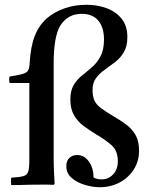

<svg xmlns="http://www.w3.org/2000/svg" viewBox="-20 -775 641 805"><path d="M103 -104V-427H20Q17 -442 20 -454Q58 -460 75 -465Q92 -470 97.5 -479Q103 -488 104 -507Q108 -578 125 -622.5Q142 -667 175 -697Q206 -724 249 -739.5Q292 -755 343 -755Q387 -755 426 -741Q465 -727 489.5 -697Q514 -667 514 -620Q514 -581 499.5 -556.5Q485 -532 463 -515Q441 -498 419 -482.5Q397 -467 382.5 -447.5Q368 -428 368 -398Q368 -372 375.5 -354.5Q383 -337 403 -322Q423 -307 460 -285Q486 -270 509.5 -252.5Q533 -235 548 -209.5Q563 -184 563 -144Q563 -99 541 -64.5Q519 -30 481.5 -10Q444 10 398 10Q370 10 337 0.5Q304 -9 281 -28.5Q258 -48 258 -78Q258 -101 271 -113Q284 -125 303 -125Q333 -125 352.5 -98Q372 -71 372 -31Q386 -23 406 -23Q435 -23 454.5 -44Q474 -65 474 -99Q474 -143 448 -166Q422 -189 381 -213Q355 -229 330.5 -247Q306 -265 290.5 -291.5Q275 -318 275 -358Q275 -395 289 -418.5Q303 -442 324.5 -459Q346 -476 367 -494.5Q388 -513 402 -540Q416 -567 416 -610Q416 -659 392.5 -688Q369 -717 323 -717Q264 -717 233 -668Q205 -622 205 -509V-119Q205 -81 206.5 -52.5Q208 -24 209 -4L205 0Q193 -1 179.5 -1Q166 -1 160 -1Q126 -1 105 -0.5Q84 0 67 0.5Q50 1 27 1Q25 -15 27 -30Q62 -32 78 -36.5Q94 -41 98.5 -56Q103 -71 103 -104Z"/></svg>

Font: Tiro Devanagari Sanskrit
Style: Regular
Weight: 400
Designer: Devanagari: John Hudson & Fiona Ross. Latin: John Hudson.
Foundry: Tiro Typeworks Ltd.
Version: Version 1.52